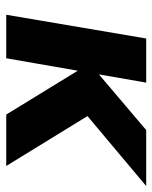

<svg xmlns="http://www.w3.org/2000/svg" viewBox="45 -546 500 631"><g transform="rotate(90 295.5 -230.0)"><path d="M106 -460 28 0H171L251 -460ZM407 -460 188 -274 356 0H525L361 -267L591 -460Z"/></g></svg>

Font: Jost
Style: Bold Italic
Weight: 700
Italic angle: -5°
Version: Version 3.710